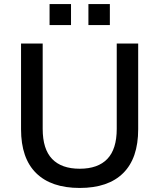

<svg xmlns="http://www.w3.org/2000/svg" viewBox="-20 -920 787 949"><path d="M374 9Q233 9 158.5 -64.5Q84 -138 84 -281V-705H191V-283Q191 -183 237.5 -134.5Q284 -86 374 -86Q464 -86 510.5 -134.5Q557 -183 557 -283V-705H663V-281Q663 -138 589 -64.5Q515 9 374 9ZM417 -796V-900H523V-796ZM225 -796V-900H331V-796Z"/></svg>

Font: NunitoSans_10ptSemiBold
Style: Regular
Weight: 600
Designer: Vernon Adams
Foundry: Vernon Adams
Version: Version 3.101;gftools[0.9.27]